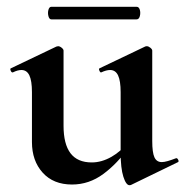

<svg xmlns="http://www.w3.org/2000/svg" viewBox="-20 -531 546 565"><path d="M192 12Q137 12 105.5 -23Q74 -58 74 -113V-260Q74 -293 66.5 -309Q59 -325 43 -325Q32 -325 18 -318Q14 -317 11.5 -323Q9 -329 12 -330L146 -394Q149 -395 151 -395Q156 -395 161.5 -390.5Q167 -386 167 -382V-161Q167 -107 187.5 -80Q208 -53 250 -53Q279 -53 308 -69.5Q337 -86 354 -111L360 -99Q326 -50 284 -19Q242 12 192 12ZM428 -382V-116Q428 -82 434.5 -68Q441 -54 456 -54Q463 -54 473.5 -57Q484 -60 497 -65Q501 -67 504 -61.5Q507 -56 504 -54L366 13Q364 14 361 14Q351 14 343 -11Q335 -36 335 -82V-260Q335 -293 327.5 -309Q320 -325 304 -325Q293 -325 278 -318Q275 -317 272.5 -323Q270 -329 273 -330L407 -394Q409 -395 412 -395Q417 -395 422.5 -390.5Q428 -386 428 -382ZM131 -474Q125 -474 122.5 -483.5Q120 -493 122.5 -502Q125 -511 131 -511H382Q389 -511 391.5 -502Q394 -493 391.5 -483.5Q389 -474 382 -474Z"/></svg>

Font: Cormorant Garamond Light
Style: Bold
Weight: 700
Version: Version 4.001